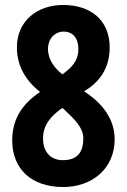

<svg xmlns="http://www.w3.org/2000/svg" viewBox="-20 -743 510 772"><path d="M234 9C349 9 441 -64 441 -183C441 -259 398 -324 318 -376C385 -415 421 -474 421 -552C421 -660 347 -723 234 -723C129 -723 48 -658 48 -553C48 -478 82 -421 141 -373C73 -328 29 -267 29 -179C29 -63 107 9 234 9ZM231 -444C200 -468 173 -503 173 -546C173 -590 203 -616 235 -616C274 -616 295 -589 295 -546C295 -496 266 -470 231 -444ZM233 -99C181 -99 153 -135 153 -186C153 -239 183 -276 231 -309L240 -301C273 -269 315 -233 315 -187C315 -133 293 -99 233 -99Z"/></svg>

Font: Noto Sans Malayalam ExtraCondensed
Style: Bold
Weight: 700
Width: 2
Designer: Jelle Bosma - Monotype Design Team
Foundry: Monotype Imaging Inc.
Version: Version 2.104